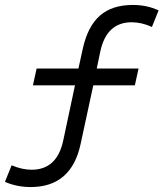

<svg xmlns="http://www.w3.org/2000/svg" viewBox="-36 -662 661 776"><path d="M88 94Q32 94 -16 73L11 6Q53 24 92 24Q195 24 220 -96L267 -317H97L112 -385H281L299 -467Q319 -556 368 -599Q417 -642 501 -642Q558 -642 605 -620L578 -553Q537 -572 496 -572Q394 -572 369 -452L355 -385H524L509 -317H341L290 -81Q253 94 88 94Z"/></svg>

Font: Sometype Mono
Style: Italic
Weight: 400
Italic angle: -12°
Monospace: yes
Designer: Ryoichi Tsunekawa
Foundry: Dharma Type
Version: Version 1.000; ttfautohint (v1.8.3)